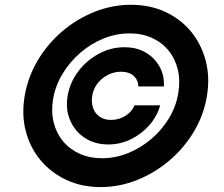

<svg xmlns="http://www.w3.org/2000/svg" viewBox="-20 -758 922 790"><path d="M258.3 -363.3Q267.6 -418.9 302 -464.4Q336.4 -509.8 386.7 -536.9Q437 -564 492.2 -563.5Q540.5 -564 577.9 -542.7Q615.2 -521.5 636 -484.9Q656.7 -448.2 654.3 -402.3H549.3Q548.3 -429.7 529.5 -446.3Q510.7 -462.9 478 -462.9Q450.7 -462.9 425.3 -450.4Q399.9 -438 382.1 -415.8Q364.3 -393.6 359.4 -363.8Q355 -337.4 362.8 -314.5Q370.6 -291.5 389.6 -278.1Q408.7 -264.6 436.5 -264.6Q468.8 -264.6 495.8 -281.2Q522.9 -297.9 533.2 -324.7H639.2Q626 -278.8 594 -242.4Q562 -206.1 518.1 -184.8Q474.1 -163.6 425.8 -163.6Q370.6 -163.6 329.3 -190.4Q288.1 -217.3 268.6 -262.9Q249 -308.6 258.3 -363.3ZM394 11.7Q316.4 11.7 253.4 -17.6Q190.4 -46.9 147.2 -98.4Q104 -149.9 86.2 -217.8Q68.4 -285.6 81.5 -363.3Q94.7 -440.9 135 -509Q175.3 -577.1 235.6 -628.7Q295.9 -680.2 368.7 -709.2Q441.4 -738.3 519 -738.3Q596.7 -738.3 659.7 -709.2Q722.7 -680.2 765.4 -628.7Q808.1 -577.1 826.2 -509Q844.2 -440.9 831.5 -363.3Q818.8 -285.6 778.6 -217.8Q738.3 -149.9 678 -98.4Q617.7 -46.9 544.7 -17.6Q471.7 11.7 394 11.7ZM399.4 -106.9Q455.1 -106.9 507.3 -128.2Q559.6 -149.4 603.3 -186.8Q647 -224.1 676.3 -273.2Q705.6 -322.3 713.9 -377.4Q722.2 -429.2 711.2 -473.4Q700.2 -517.6 673.1 -550.5Q646 -583.5 605.2 -602.1Q564.5 -620.6 513.2 -620.6Q458 -620.6 405.8 -599.4Q353.5 -578.1 310.1 -540.5Q266.6 -502.9 237.1 -453.9Q207.5 -404.8 198.2 -349.1Q189.9 -298.3 200.9 -254.2Q211.9 -210 239.3 -177Q266.6 -144 307.6 -125.5Q348.6 -106.9 399.4 -106.9Z"/></svg>

Font: Inter Tight
Style: Bold Italic
Weight: 700
Italic angle: -9.39999°
Designer: Rasmus Andersson
Foundry: rsms
Version: Version 3.004